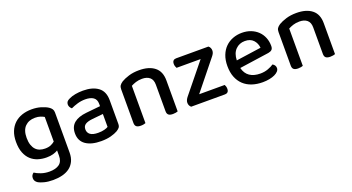

<svg xmlns="http://www.w3.org/2000/svg" viewBox="-47 -1028 3257 1775"><g transform="rotate(-20 1581.5 -140.5)"><path d="M375 -44Q356 -32 328.5 -24Q301 -16 263 -16Q219 -16 179.5 -28.5Q140 -41 110 -68.5Q80 -96 62.5 -140Q45 -184 45 -248Q45 -306 62.5 -349.5Q80 -393 111.5 -422.5Q143 -452 186.5 -467Q230 -482 283 -482Q332 -482 373.5 -469.5Q415 -457 441 -440Q458 -429 467.5 -415Q477 -401 477 -381V13Q477 63 459.5 99Q442 135 411.5 157.5Q381 180 339 190.5Q297 201 249 201Q198 201 161 191Q124 181 107 171Q76 152 76 121Q76 104 83 92.5Q90 81 101 74Q124 90 162 103Q200 116 243 116Q306 116 340.5 90.5Q375 65 375 8ZM278 -98Q312 -98 335 -108Q358 -118 374 -132V-374Q359 -383 337 -390.5Q315 -398 285 -398Q224 -398 187 -361Q150 -324 150 -249Q150 -208 160 -179Q170 -150 187 -132Q204 -114 227.5 -106Q251 -98 278 -98Z M790 -67Q825 -67 851 -74Q877 -81 888 -89V-216L779 -205Q733 -200 710 -184.5Q687 -169 687 -137Q687 -104 712 -85.5Q737 -67 790 -67ZM788 -482Q881 -482 936 -441.5Q991 -401 991 -314V-81Q991 -58 980.5 -45.5Q970 -33 952 -22Q926 -7 885 4Q844 15 790 15Q693 15 638.5 -23Q584 -61 584 -135Q584 -201 626.5 -236Q669 -271 749 -279L888 -293V-315Q888 -359 859.5 -379Q831 -399 780 -399Q740 -399 703 -388Q666 -377 637 -363Q627 -371 620 -382.5Q613 -394 613 -408Q613 -425 621.5 -436Q630 -447 648 -455Q676 -469 712 -475.5Q748 -482 788 -482Z M1441 -303Q1441 -352 1413.5 -375Q1386 -398 1339 -398Q1304 -398 1276.5 -389Q1249 -380 1229 -369V-2Q1222 1 1209.5 3.5Q1197 6 1182 6Q1153 6 1139 -5Q1125 -16 1125 -42V-372Q1125 -395 1134 -409Q1143 -423 1164 -437Q1192 -454 1237 -468Q1282 -482 1339 -482Q1436 -482 1491 -438.5Q1546 -395 1546 -307V-2Q1539 1 1526 3.5Q1513 6 1498 6Q1469 6 1455 -5Q1441 -16 1441 -42V-303Z M1678 0Q1657 -18 1657 -46Q1657 -60 1663.5 -73.5Q1670 -87 1679 -98L1911 -384H1674Q1670 -391 1666 -402Q1662 -413 1662 -426Q1662 -448 1672.5 -458Q1683 -468 1700 -468H2018Q2040 -451 2040 -421Q2040 -407 2034 -394.5Q2028 -382 2018 -370L1787 -83H2038Q2042 -77 2045.5 -66Q2049 -55 2049 -42Q2049 -20 2038.5 -10Q2028 0 2011 0Z M2227 -181Q2241 -124 2281.5 -96.5Q2322 -69 2385 -69Q2427 -69 2462 -82Q2497 -95 2518 -110Q2546 -94 2546 -65Q2546 -48 2533 -33.5Q2520 -19 2497.5 -8.5Q2475 2 2444.5 8Q2414 14 2379 14Q2321 14 2273.5 -2Q2226 -18 2192 -50Q2158 -82 2139.5 -129Q2121 -176 2121 -238Q2121 -298 2139 -343.5Q2157 -389 2188 -419.5Q2219 -450 2261 -466Q2303 -482 2351 -482Q2399 -482 2438.5 -466.5Q2478 -451 2506.5 -423.5Q2535 -396 2550.5 -358Q2566 -320 2566 -275Q2566 -250 2554 -238.5Q2542 -227 2519 -223ZM2351 -401Q2296 -401 2259.5 -364Q2223 -327 2221 -258L2467 -293Q2463 -338 2434 -369.5Q2405 -401 2351 -401Z M2989 -303Q2989 -352 2961.5 -375Q2934 -398 2887 -398Q2852 -398 2824.5 -389Q2797 -380 2777 -369V-2Q2770 1 2757.5 3.5Q2745 6 2730 6Q2701 6 2687 -5Q2673 -16 2673 -42V-372Q2673 -395 2682 -409Q2691 -423 2712 -437Q2740 -454 2785 -468Q2830 -482 2887 -482Q2984 -482 3039 -438.5Q3094 -395 3094 -307V-2Q3087 1 3074 3.5Q3061 6 3046 6Q3017 6 3003 -5Q2989 -16 2989 -42V-303Z"/></g></svg>

Font: Baloo Chettan 2 Medium
Style: Regular
Weight: 500
Designer: Maithili Shingre, Unnati Kotecha and Ek Type
Foundry: Ek Type
Version: Version 1.640;hotconv 1.0.111;makeotfexe 2.5.65597; ttfautoh